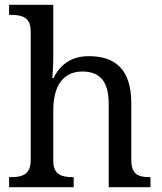

<svg xmlns="http://www.w3.org/2000/svg" viewBox="-20 -780 675 800"><path d="M18 0H287V-42H284C240 -42 202 -50 202 -109V-320C202 -418 240 -482 323 -482C404 -482 433 -432 433 -345V0H607V-42H604C559 -42 527 -51 527 -114V-350C527 -487 464 -546 350 -546C282 -546 233 -515 203 -455H198C198 -455 202 -504 202 -540V-760H18V-718H26C70 -718 108 -709 108 -650V-114C108 -51 71 -42 26 -42H18Z"/></svg>

Font: Noto Nastaliq Urdu
Style: Regular
Weight: 400
Designer: Monotype Design Team (Patrick Giasson: type design, Kamal Mansour: OpenType code, Glenda Bellarosa). Updated by Simon Co
Foundry: Monotype Imaging Inc., Simon Cozens
Version: Version 3.009